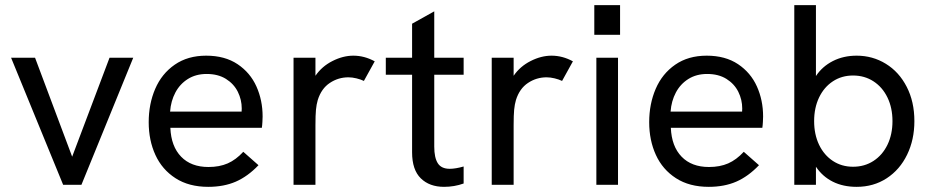

<svg xmlns="http://www.w3.org/2000/svg" viewBox="-20 -717 3617 745"><path d="M23 -493H116L260 -109L405 -493H497L296 0H225Z M557 -243Q557 -313.5 582.2 -372.2Q607.5 -431 658 -466Q708.5 -501 780 -501Q852.5 -501 901.8 -468Q951 -435 975 -381.5Q999 -328 999 -265Q999 -257.5 998.2 -244Q997.5 -230.5 996 -221H641Q644 -149 682.8 -109Q721.5 -69 789 -69Q831.5 -69 863.5 -83Q895.5 -97 924 -128L983 -76Q941.5 -32.5 895 -12.2Q848.5 8 788 8Q713 8 661 -25.5Q609 -59 583 -115.8Q557 -172.5 557 -243ZM917.5 -284 918 -296Q918 -330 902.8 -360.8Q887.5 -391.5 856.8 -410.8Q826 -430 782 -430Q740 -430 709 -410.5Q678 -391 660.5 -358Q643 -325 640 -284Z M1119 -493H1204V-423Q1229 -459.5 1270 -480.2Q1311 -501 1351 -501Q1394 -501 1434 -479L1392 -403Q1379.5 -409 1363 -413Q1346.5 -417 1332 -417Q1292.5 -417 1259.8 -395.2Q1227 -373.5 1213 -329Q1208 -312 1206 -291.2Q1204 -270.5 1204 -231V0H1119Z M1579 -126V-427H1477V-493H1579V-625L1665 -673V-493H1779V-427H1665V-148Q1665 -105 1678.8 -83.5Q1692.5 -62 1725 -62Q1747.5 -62 1779 -71V-5Q1743 8 1703 8Q1646.5 8 1612.8 -25Q1579 -58 1579 -126Z M1888 -493H1973V-423Q1998 -459.5 2039 -480.2Q2080 -501 2120 -501Q2163 -501 2203 -479L2161 -403Q2148.5 -409 2132 -413Q2115.5 -417 2101 -417Q2061.5 -417 2028.8 -395.2Q1996 -373.5 1982 -329Q1977 -312 1975 -291.2Q1973 -270.5 1973 -231V0H1888Z M2294 -493H2378V0H2294ZM2286 -697H2386V-582H2286Z M2499 -243Q2499 -313.5 2524.2 -372.2Q2549.5 -431 2600 -466Q2650.5 -501 2722 -501Q2794.5 -501 2843.8 -468Q2893 -435 2917 -381.5Q2941 -328 2941 -265Q2941 -257.5 2940.2 -244Q2939.5 -230.5 2938 -221H2583Q2586 -149 2624.8 -109Q2663.5 -69 2731 -69Q2773.5 -69 2805.5 -83Q2837.5 -97 2866 -128L2925 -76Q2883.5 -32.5 2837 -12.2Q2790.5 8 2730 8Q2655 8 2603 -25.5Q2551 -59 2525 -115.8Q2499 -172.5 2499 -243ZM2859.5 -284 2860 -296Q2860 -330 2844.8 -360.8Q2829.5 -391.5 2798.8 -410.8Q2768 -430 2724 -430Q2682 -430 2651 -410.5Q2620 -391 2602.5 -358Q2585 -325 2582 -284Z M3146 -70V0H3062V-697H3146V-422Q3170.5 -459 3211.5 -480Q3252.5 -501 3304 -501Q3366 -501 3417.2 -469.5Q3468.5 -438 3498.2 -380.2Q3528 -322.5 3528 -247Q3528 -175 3499.8 -116.8Q3471.5 -58.5 3420.5 -25.2Q3369.5 8 3304 8Q3251.5 8 3211.5 -12Q3171.5 -32 3146 -70ZM3290 -70Q3334.5 -70 3369.2 -92.5Q3404 -115 3423.5 -155.2Q3443 -195.5 3443 -247Q3443 -298.5 3423.5 -338.8Q3404 -379 3369.2 -401.5Q3334.5 -424 3290 -424Q3246 -424 3211.8 -401.5Q3177.5 -379 3158.2 -338.8Q3139 -298.5 3139 -247Q3139 -195.5 3158.2 -155.2Q3177.5 -115 3211.8 -92.5Q3246 -70 3290 -70Z"/></svg>

Font: HK Grotesk
Style: Regular
Weight: 400
Designer: Alfredo Marco Pradil
Foundry: Hanken Design Co.
Version: Version 3.001